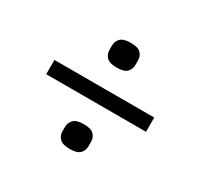

<svg xmlns="http://www.w3.org/2000/svg" viewBox="-114 -701 827 793"><g transform="rotate(30 300.0 -305.0)"><path d="M300 -440Q266 -440 252 -454Q238 -468 238 -488V-510Q238 -530 252 -544Q266 -558 300 -558Q335 -558 348.5 -544Q362 -530 362 -510V-488Q362 -468 348.5 -454Q335 -440 300 -440ZM62 -271V-339H538V-271ZM300 -52Q266 -52 252 -66Q238 -80 238 -100V-122Q238 -142 252 -156Q266 -170 300 -170Q335 -170 348.5 -156Q362 -142 362 -122V-100Q362 -80 348.5 -66Q335 -52 300 -52Z"/></g></svg>

Font: Lilex Nerd Font
Style: Regular
Weight: 400
Designer: Mike Abbink, Paul van der Laan, Pieter van Rosmalen, Mikhael Khrustik
Foundry: Mikhael Khrustik
Version: Version 2.400; ttfautohint (v1.8.4.7-5d5b);Nerd Fonts 3.3.0